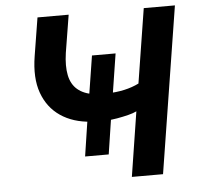

<svg xmlns="http://www.w3.org/2000/svg" viewBox="-51 -757 838 810"><g transform="rotate(-5 368.0 -352.5)"><path d="M475 0 518 -274Q504 -267 482 -261.5Q460 -256 434.5 -251.5Q409 -247 384 -246L410 -260L386 -103H286L310 -261L324 -247Q248 -252 195 -288Q142 -324 119 -388Q96 -452 111 -544L137 -705H269L243 -545Q235 -490 243 -451Q251 -412 277 -390Q303 -368 345 -362L325 -354L352 -525H452L425 -353L402 -360Q441 -361 475 -368.5Q509 -376 537 -390L587 -705H719L607 0Z"/></g></svg>

Font: Nunito Sans 9pt
Style: Bold Italic
Weight: 700
Italic angle: -9°
Version: Version 3.101;gftools[0.9.27]